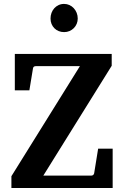

<svg xmlns="http://www.w3.org/2000/svg" viewBox="-20 -941 621 961"><path d="M37.1 0V-59.1L379.9 -609.9H159.2Q146.5 -609.9 145 -598.1L127 -488.8H54.2V-670.9H539.1V-611.8L196.8 -62H436Q448.2 -62 451.2 -73.2L471.2 -196.8H543.9V0ZM369.1 -848.1Q369.1 -834.5 364 -822Q358.9 -809.6 349.6 -800.3Q340.3 -791 327.9 -785.6Q315.4 -780.3 300.8 -780.3Q286.1 -780.3 273.7 -785.4Q261.2 -790.5 252.2 -799.6Q243.2 -808.6 238 -821Q232.9 -833.5 232.9 -848.1Q232.9 -863.3 237.8 -876.5Q242.7 -889.6 251.7 -899.7Q260.7 -909.7 273.2 -915.5Q285.6 -921.4 300.8 -921.4Q314.9 -921.4 327.4 -915.8Q339.8 -910.2 349.1 -900.1Q358.4 -890.1 363.8 -876.7Q369.1 -863.3 369.1 -848.1Z"/></svg>

Font: Charis SIL
Style: Bold
Weight: 700
Foundry: SIL International
Version: Version 4.112